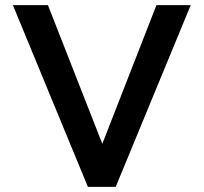

<svg xmlns="http://www.w3.org/2000/svg" viewBox="-20 -720 790 745"><path d="M30 -700 321 5H429L720 -700H587L377 -162L166 -700Z"/></svg>

Font: Mission Medium
Style: Regular
Weight: 500
Version: Version 1.000;FEAKit 1.0